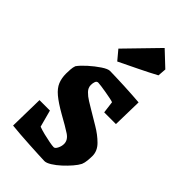

<svg xmlns="http://www.w3.org/2000/svg" viewBox="-225 -763 833 833"><g transform="rotate(45 191.0 -347.0)"><path d="M233 11Q222 11 196.5 9.5Q171 8 139.5 6.5Q108 5 78 2.5Q48 0 28 -2L31 -161H95L116 -83Q132 -77 152.5 -72Q173 -67 191.5 -63.5Q210 -60 219 -60Q227 -60 234 -74Q241 -88 241 -102Q241 -126 216 -142.5Q191 -159 142 -186Q98 -211 73.5 -231.5Q49 -252 40 -274Q31 -296 31 -324Q31 -336 32 -350Q33 -364 37 -375Q49 -392 73 -413.5Q97 -435 121 -451Q145 -467 158 -467Q171 -467 195 -466Q219 -465 247 -464Q275 -463 300.5 -461Q326 -459 342 -458L339 -322H267L260 -377Q256 -379 241.5 -382Q227 -385 209.5 -388Q192 -391 177.5 -393Q163 -395 158 -395Q149 -395 145.5 -386Q142 -377 142 -365Q142 -348 155 -334.5Q168 -321 186 -310Q204 -299 219 -290Q247 -273 281 -253Q315 -233 340 -208Q365 -183 365 -152Q365 -140 363.5 -124Q362 -108 357 -96Q350 -82 334.5 -64Q319 -46 300.5 -29Q282 -12 263.5 -0.5Q245 11 233 11ZM151 -518 115 -561 255 -705 323 -641 320 -602Q285 -583 237.5 -560Q190 -537 151 -518Z"/></g></svg>

Font: Grenze Gotisch
Style: Bold
Weight: 700
Designer: Renata Polastri
Foundry: Omnibus-Type
Version: Version 1.001